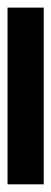

<svg xmlns="http://www.w3.org/2000/svg" viewBox="165 -205 135 505"><g transform="rotate(90 232.5 47.5)"><path d="M464.8 0H0V95.2H464.8Z"/></g></svg>

Font: Raveo Medium
Style: Regular
Weight: 500
Designer: Jakub Foglar, Rasmus Andersson (Inter)
Foundry: Jakubfoglar.com
Version: Version 1.100;Glyphs 3.2.3 (3260)